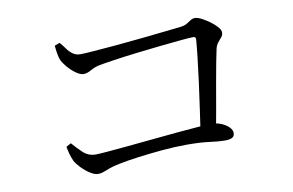

<svg xmlns="http://www.w3.org/2000/svg" viewBox="-61 -720 1122 736"><g transform="rotate(-10 500.0 -352.0)"><path d="M187.9 -603 207.8 -610.4Q218.1 -598.6 227.8 -585Q237.4 -571.5 249.7 -562.5Q262.1 -553.6 279.3 -553.6Q294.7 -553.6 333.3 -556.6Q372 -559.6 422 -563.9Q472.1 -568.3 522.8 -573.7Q573.5 -579.1 614.4 -583.5Q655.3 -587.9 673.5 -589.9Q691.2 -592.1 701 -598.2Q710.9 -604.2 718.3 -609.2Q725.8 -614.1 734.6 -614.1Q744.9 -614.1 760.2 -606.4Q775.4 -598.6 791.3 -587.1Q807.1 -575.6 817.7 -563.5Q828.2 -551.4 828.2 -542.4Q828.2 -531.9 821.8 -524.1Q815.5 -516.2 808 -507.4Q800.4 -498.5 796.8 -484.8Q792.7 -466.1 785.9 -431.2Q779 -396.3 771.3 -350.8Q763.6 -305.3 754.8 -256Q746.1 -206.7 737.3 -159.3H677.6Q684.2 -205.2 692.1 -259.5Q700 -313.8 707.1 -367.4Q714.1 -421 719 -464.5Q723.9 -508 725.7 -532.2Q726.7 -543.1 716.1 -543.1Q703.1 -543.1 667.9 -539.8Q632.7 -536.5 586.4 -531.6Q540.1 -526.7 491.6 -520.9Q443 -515.1 403.2 -509.2Q363.3 -503.3 342.4 -499.3Q324.5 -495.6 308.1 -486.1Q291.7 -476.6 278.2 -476.6Q264.9 -476.6 247.1 -489.8Q229.2 -503.1 215.4 -520.2Q201.5 -537.4 196.9 -549.9Q193.5 -559.6 191 -575.7Q188.5 -591.7 187.9 -603ZM164.6 -213.5 183.5 -223.8Q200.6 -203.9 221.1 -184.4Q241.6 -164.9 270.5 -164.9Q282 -164.9 314.9 -167.6Q347.9 -170.4 394.4 -174.7Q441 -179 492.1 -184.2Q543.3 -189.4 590.7 -193.7Q638.1 -198 674 -200.7Q709.9 -203.5 724.1 -203.5Q746.2 -203.9 764.4 -196.4Q782.6 -188.9 793.8 -177.7Q805.1 -166.6 805.1 -154.4Q805.1 -142.5 796.3 -137.1Q787.6 -131.6 766.3 -131.6Q743.6 -131.6 708.8 -136.4Q673.9 -141.3 617.6 -141.3Q575.3 -141.3 525.2 -136.9Q475 -132.4 429.8 -126.4Q384.6 -120.4 354.7 -114.2Q328.4 -109 313.4 -103.4Q298.4 -97.8 288.3 -93.8Q278.2 -89.8 266.7 -89.8Q253.2 -89.8 235.8 -100.9Q218.4 -112.1 203.4 -127.6Q188.3 -143.1 181.7 -155.6Q175.5 -168.5 170.6 -186.3Q165.8 -204.2 164.6 -213.5Z"/></g></svg>

Font: Source Han Serif JP VF
Style: Regular
Weight: 250
Designer: Ryoko NISHIZUKA 西塚涼子 (kana & ideographs); Frank Grießhammer (Latin, Greek & Cyrillic); Wenlong ZHANG 张文龙 (bopomofo); San
Foundry: Adobe
Version: Version 2.001;hotconv 1.1.0;makeotfexe 2.6.0